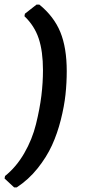

<svg xmlns="http://www.w3.org/2000/svg" viewBox="-55 -681 377 840"><path d="M7 139 -35 100 -33 89Q16 50 51 -10.5Q86 -71 102.5 -138Q119 -205 126 -262Q133 -319 133 -374Q133 -456 114.5 -512Q96 -568 52 -610L54 -621L105 -661H117Q181 -609 209 -540.5Q237 -472 237 -370Q237 -318 231.5 -267Q226 -216 211 -156.5Q196 -97 172.5 -45.5Q149 6 109.5 55.5Q70 105 18 139Z"/></svg>

Font: Alegreya Sans SC
Style: Bold Italic
Weight: 700
Italic angle: -7°
Designer: Juan Pablo del Peral
Foundry: Huerta Tipografica
Version: Version 2.007